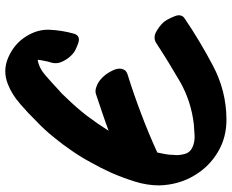

<svg xmlns="http://www.w3.org/2000/svg" viewBox="-95 -733 874 724"><g transform="rotate(-90 342.0 -371.0)"><path d="M619.1 -192.4Q604.5 -208 583 -219.7Q560.5 -231.4 540 -217.8Q469.7 -171.9 395.5 -128.9Q321.3 -86.9 235.4 -77.1Q214.8 -75.2 192.4 -74.2Q168.9 -73.2 149.4 -82Q127.9 -91.8 123 -113.3Q117.2 -134.8 120.1 -156.2Q120.1 -170.9 123 -185.5Q126 -200.2 128.9 -214.8Q201.2 -248 274.4 -275.4Q348.6 -303.7 423.8 -327.1Q432.6 -330.1 437.5 -335Q442.4 -340.8 444.3 -348.6Q448.2 -366.2 435.5 -388.7Q423.8 -412.1 404.3 -428.7Q391.6 -439.5 377 -444.3Q362.3 -450.2 349.6 -446.3Q314.5 -434.6 280.3 -422.9Q245.1 -411.1 210.9 -398.4Q237.3 -440.4 267.6 -480.5Q297.9 -519.5 333 -555.7Q341.8 -565.4 350.6 -574.2Q360.4 -583 370.1 -591.8Q390.6 -611.3 418.9 -635.7Q447.3 -661.1 478.5 -666Q477.5 -653.3 474.6 -641.6Q472.7 -628.9 468.8 -617.2Q460.9 -592.8 473.6 -569.3Q485.4 -545.9 503.9 -531.2Q514.6 -522.5 542 -512.7Q569.3 -503.9 577.1 -529.3Q589.8 -575.2 591.8 -621.1Q593.8 -667 566.4 -710Q539.1 -753.9 488.3 -776.4Q461.9 -788.1 435.5 -788.1Q411.1 -788.1 386.7 -778.3Q346.7 -762.7 311.5 -731.4Q276.4 -701.2 247.1 -670.9Q214.8 -640.6 187.5 -606.4Q159.2 -572.3 134.8 -536.1Q110.4 -501 90.8 -463.9Q70.3 -427.7 52.7 -388.7Q34.2 -346.7 19.5 -299.8Q4.9 -253.9 4.9 -207Q5.9 -170.9 15.6 -136.7Q25.4 -102.5 43 -74.2Q75.2 -19.5 130.9 13.7Q186.5 46.9 255.9 45.9Q362.3 44.9 456.1 -4.9Q548.8 -53.7 633.8 -111.3Q646.5 -119.1 646.5 -133.8Q646.5 -141.6 641.6 -152.3Q629.9 -180.7 619.1 -192.4Z"/></g></svg>

Font: TroubleSide
Style: Comic
Weight: 400
Designer: Koroletov
Version: 1_5